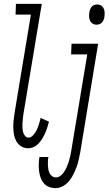

<svg xmlns="http://www.w3.org/2000/svg" viewBox="-20 -755 559 988"><path d="M125 8Q106 8 90 -1.5Q74 -11 65 -26.5Q56 -42 52.5 -60Q49 -78 48.5 -97Q48 -116 50 -135.5Q52 -155 55 -174L139 -680H60L62 -735H195L100 -165Q99 -154 97.5 -142.5Q96 -131 95.5 -119.5Q95 -108 95.5 -97Q96 -86 99 -75Q102 -64 109 -55.5Q116 -47 127 -47Q137 -47 145.5 -54.5Q154 -62 160 -71Q166 -80 170.5 -89.5Q175 -99 178 -108.5Q181 -118 184 -128Q187 -138 189 -148L232 -129Q228 -114 223.5 -99.5Q219 -85 212.5 -70.5Q206 -56 198 -42.5Q190 -29 179.5 -17.5Q169 -6 154.5 1Q140 8 125 8ZM476 -628Q465 -628 456 -634Q447 -640 443 -649.5Q439 -659 438.5 -670Q438 -681 440 -693Q441 -700 444 -707.5Q447 -715 452.5 -721Q458 -727 465.5 -729.5Q473 -732 481 -732Q492 -732 501 -726Q510 -720 514 -710.5Q518 -701 518.5 -690Q519 -679 517 -667Q516 -660 513 -652.5Q510 -645 504.5 -639Q499 -633 491.5 -630.5Q484 -628 476 -628ZM266 213Q248 213 231.5 206.5Q215 200 204.5 187Q194 174 188.5 158Q183 142 181 124.5Q179 107 179.5 88.5Q180 70 183 53H229Q227 63 226.5 74Q226 85 226.5 96Q227 107 229 117.5Q231 128 235.5 137Q240 146 248.5 152Q257 158 268 158Q282 158 293.5 148Q305 138 312.5 125.5Q320 113 325.5 99.5Q331 86 335 73Q339 60 342 46Q345 32 347 19L429 -475H346L348 -530H485L393 28Q389 47 385 66.5Q381 86 374 104.5Q367 123 358 141.5Q349 160 335.5 176.5Q322 193 303.5 203Q285 213 266 213Z"/></svg>

Font: Iosevka Slab Light
Style: Italic
Weight: 300
Italic angle: -9°
Monospace: yes
Designer: Belleve Invis
Foundry: Belleve Invis
Version: Version 11.1.1; ttfautohint (v1.8.3)